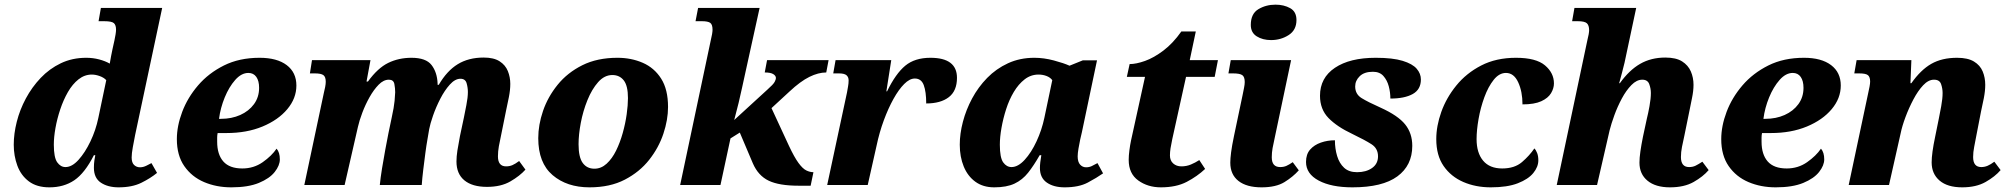

<svg xmlns="http://www.w3.org/2000/svg" viewBox="-20 -794 8622 824"><path d="M192 10Q138 10 104 -15.5Q70 -41 54.5 -83Q39 -125 39 -173Q39 -220 52 -271.5Q65 -323 91 -371.5Q117 -420 154.5 -459.5Q192 -499 241 -522.5Q290 -546 350 -546Q379 -546 405.5 -539Q432 -532 451 -521Q453 -534 457 -554.5Q461 -575 463 -584L471 -620Q474 -634 476 -646.5Q478 -659 478 -667Q478 -686 469 -694.5Q460 -703 427 -703H403L413 -760H676L560 -215Q555 -190 550 -162.5Q545 -135 545 -118Q545 -96 555.5 -86Q566 -76 581 -76Q594 -76 607.5 -82.5Q621 -89 630 -94L654 -52Q626 -29 586.5 -9.5Q547 10 489 10Q443 10 413 -10Q383 -30 383 -74Q383 -91 385 -105Q387 -119 389 -128H383Q344 -51 299 -20.5Q254 10 192 10ZM261 -77Q289 -77 317 -108Q345 -139 368 -187Q391 -235 402 -288L436 -450Q426 -461 408 -467.5Q390 -474 374 -474Q343 -474 317 -453.5Q291 -433 271.5 -399Q252 -365 238.5 -324.5Q225 -284 218 -244.5Q211 -205 211 -173Q211 -118 225.5 -97.5Q240 -77 261 -77Z M973 10Q909 10 856 -12.5Q803 -35 771 -81Q739 -127 739 -197Q739 -253 762 -314Q785 -375 830 -427.5Q875 -480 941 -513Q1007 -546 1094 -546Q1169 -546 1210.5 -514.5Q1252 -483 1252 -427Q1252 -372 1213 -325.5Q1174 -279 1106.5 -251Q1039 -223 952 -223H914Q912 -213 912 -203.5Q912 -194 912 -186Q912 -131 938.5 -101Q965 -71 1020 -71Q1069 -71 1107.5 -98Q1146 -125 1167 -156Q1181 -140 1181 -110Q1181 -84 1159 -56Q1137 -28 1091 -9Q1045 10 973 10ZM928 -284Q974 -284 1011 -300.5Q1048 -317 1070 -347Q1092 -377 1092 -417Q1092 -447 1080 -464Q1068 -481 1046 -481Q1016 -481 989.5 -451Q963 -421 944.5 -376Q926 -331 920 -284Z M2070 8Q2007 8 1973 -20Q1939 -48 1939 -101Q1939 -122 1943 -148Q1947 -174 1954 -210L1971 -290Q1975 -310 1981.5 -343Q1988 -376 1988 -399Q1988 -418 1982.5 -437Q1977 -456 1956 -456Q1933 -456 1910.5 -431Q1888 -406 1869.5 -370Q1851 -334 1838.5 -298Q1826 -262 1822 -240L1814 -193Q1810 -171 1805.5 -137Q1801 -103 1796.5 -66Q1792 -29 1790 0H1610Q1613 -31 1619.5 -71Q1626 -111 1633.5 -151.5Q1641 -192 1647 -222L1661 -289Q1671 -334 1673.5 -361.5Q1676 -389 1676 -398Q1676 -415 1672.5 -433.5Q1669 -452 1649 -452Q1626 -452 1605 -430.5Q1584 -409 1566 -377Q1548 -345 1535 -310.5Q1522 -276 1516 -249L1459 0H1286L1370 -396Q1373 -407 1375.5 -420.5Q1378 -434 1378 -443Q1378 -464 1368 -471.5Q1358 -479 1331 -479H1310L1319 -536H1570L1553 -444H1559Q1601 -502 1646 -524Q1691 -546 1746 -546Q1808 -546 1832 -515Q1856 -484 1858 -436V-430H1863Q1898 -490 1944.5 -518.5Q1991 -547 2056 -547Q2099 -547 2124 -531Q2149 -515 2159.5 -489Q2170 -463 2170 -434Q2170 -408 2164 -377.5Q2158 -347 2152 -320L2131 -216Q2125 -189 2121 -166.5Q2117 -144 2117 -123Q2117 -80 2152 -80Q2167 -80 2179.5 -85.5Q2192 -91 2208 -103L2235 -66Q2211 -39 2170.5 -15.5Q2130 8 2070 8Z M2510 10Q2413 10 2351.5 -42.5Q2290 -95 2290 -201Q2290 -258 2310.5 -318Q2331 -378 2373 -430Q2415 -482 2479 -514Q2543 -546 2630 -546Q2689 -546 2738.5 -524.5Q2788 -503 2817.5 -456.5Q2847 -410 2847 -335Q2847 -280 2827 -220Q2807 -160 2766 -108Q2725 -56 2661.5 -23Q2598 10 2510 10ZM2531 -70Q2560 -70 2583.5 -91.5Q2607 -113 2624 -147.5Q2641 -182 2652.5 -223Q2664 -264 2669.5 -303.5Q2675 -343 2675 -373Q2675 -426 2657 -449Q2639 -472 2608 -472Q2574 -472 2547 -441.5Q2520 -411 2501 -364Q2482 -317 2472.5 -266.5Q2463 -216 2463 -175Q2463 -119 2481 -94.5Q2499 -70 2531 -70Z M3407 3Q3324 3 3279 -18.5Q3234 -40 3211 -93L3155 -225L3115 -200L3072 0H2899L3031 -624Q3034 -635 3036 -647.5Q3038 -660 3038 -666Q3038 -689 3028 -696Q3018 -703 2992 -703H2965L2976 -760H3240L3181 -492Q3172 -452 3165 -419Q3158 -386 3150 -353Q3142 -320 3131 -279L3273 -409Q3299 -432 3304.5 -442.5Q3310 -453 3310 -459Q3310 -469 3298.5 -476Q3287 -483 3262 -483L3272 -536H3536L3526 -483Q3492 -483 3453.5 -464Q3415 -445 3368 -401L3291 -330L3366 -168Q3389 -119 3407 -94.5Q3425 -70 3440.5 -62.5Q3456 -55 3471 -55L3459 3Z M3615 -397Q3617 -409 3619.5 -422.5Q3622 -436 3622 -449Q3622 -463 3613 -471Q3604 -479 3580 -479H3556L3566 -536H3805L3784 -402H3787Q3824 -478 3865 -512Q3906 -546 3973 -546Q4087 -546 4087 -460Q4087 -404 4052 -377Q4017 -350 3955 -350Q3955 -400 3944.5 -428.5Q3934 -457 3906 -457Q3884 -457 3860.5 -433.5Q3837 -410 3814.5 -369.5Q3792 -329 3773 -277.5Q3754 -226 3742 -169L3704 0H3530Z M4247 10Q4199 10 4166 -14Q4133 -38 4116 -79.5Q4099 -121 4099 -173Q4099 -220 4112.5 -271.5Q4126 -323 4152 -371.5Q4178 -420 4216.5 -459.5Q4255 -499 4306 -522.5Q4357 -546 4419 -546Q4460 -546 4503 -534.5Q4546 -523 4570 -512L4627 -535H4688L4623 -226Q4620 -215 4616 -196Q4612 -177 4608.5 -156.5Q4605 -136 4605 -123Q4605 -99 4615.5 -87.5Q4626 -76 4641 -76Q4654 -76 4665 -81Q4676 -86 4690 -94L4714 -50Q4687 -31 4648.5 -10.5Q4610 10 4549 10Q4502 10 4472.5 -10.5Q4443 -31 4443 -73Q4443 -84 4444.5 -97.5Q4446 -111 4449 -128H4442Q4417 -84 4392.5 -53Q4368 -22 4334 -6Q4300 10 4247 10ZM4321 -77Q4349 -77 4377.5 -108Q4406 -139 4428.5 -187.5Q4451 -236 4462 -288L4496 -450Q4487 -462 4471 -468Q4455 -474 4437 -474Q4404 -474 4377.5 -453.5Q4351 -433 4331 -399.5Q4311 -366 4298 -325.5Q4285 -285 4278 -245Q4271 -205 4271 -173Q4271 -117 4285.5 -97Q4300 -77 4321 -77Z M4962 10Q4906 10 4865 -19.5Q4824 -49 4824 -108Q4824 -126 4827 -149Q4830 -172 4834 -191L4894 -464H4816L4828 -519Q4856 -519 4894 -532.5Q4932 -546 4973 -577Q5014 -608 5050 -659H5112L5086 -536H5207L5193 -464H5070L5011 -197Q5006 -174 5003.5 -157.5Q5001 -141 5001 -127Q5001 -105 5015 -92.5Q5029 -80 5050 -80Q5072 -80 5091 -88Q5110 -96 5127 -107L5152 -69Q5118 -37 5073 -13.5Q5028 10 4962 10Z M5435 -622Q5399 -622 5373.5 -638Q5348 -654 5348 -687Q5348 -735 5380.5 -754.5Q5413 -774 5454 -774Q5490 -774 5517 -759Q5544 -744 5544 -708Q5544 -665 5510.5 -643.5Q5477 -622 5435 -622ZM5394 10Q5330 10 5295 -17.5Q5260 -45 5260 -96Q5260 -113 5263.5 -140.5Q5267 -168 5276 -211L5313 -387Q5316 -402 5319 -417Q5322 -432 5322 -442Q5322 -464 5311.5 -471.5Q5301 -479 5272 -479H5252L5262 -536H5521L5452 -209Q5445 -178 5441.5 -158.5Q5438 -139 5438 -119Q5438 -77 5474 -77Q5489 -77 5500.5 -82Q5512 -87 5528 -98L5554 -63Q5529 -35 5492.5 -12.5Q5456 10 5394 10Z M5784 10Q5694 10 5639.5 -19Q5585 -48 5585 -99Q5585 -132 5602.5 -152Q5620 -172 5648.5 -182Q5677 -192 5709 -192Q5709 -156 5718.5 -124.5Q5728 -93 5748.5 -74Q5769 -55 5804 -55Q5843 -55 5868.5 -73Q5894 -91 5894 -123Q5894 -157 5866 -175Q5838 -193 5784 -219Q5718 -250 5681.5 -287.5Q5645 -325 5645 -383Q5645 -460 5709 -503Q5773 -546 5884 -546Q5957 -546 5999.5 -533Q6042 -520 6060 -499Q6078 -478 6078 -453Q6078 -410 6043 -390.5Q6008 -371 5947 -371Q5947 -398 5940 -424Q5933 -450 5917 -468Q5901 -486 5872 -486Q5835 -486 5815.5 -467Q5796 -448 5796 -423Q5796 -390 5823.5 -373Q5851 -356 5905 -332Q5980 -298 6010.5 -260Q6041 -222 6041 -168Q6041 -84 5977 -37Q5913 10 5784 10Z M6378 10Q6313 10 6260 -13Q6207 -36 6175.5 -81.5Q6144 -127 6144 -197Q6144 -253 6165.5 -313.5Q6187 -374 6230 -427Q6273 -480 6337 -513Q6401 -546 6486 -546Q6572 -546 6610.5 -513.5Q6649 -481 6649 -436Q6649 -415 6636.5 -394Q6624 -373 6594.5 -359.5Q6565 -346 6514 -346Q6514 -401 6495.5 -441Q6477 -481 6443 -481Q6414 -481 6390.5 -451.5Q6367 -422 6350.5 -377Q6334 -332 6325.5 -283.5Q6317 -235 6317 -197Q6317 -138 6345 -104.5Q6373 -71 6427 -71Q6480 -71 6512 -98.5Q6544 -126 6565 -157Q6572 -150 6577 -137Q6582 -124 6582 -106Q6582 -78 6560.5 -51.5Q6539 -25 6494 -7.5Q6449 10 6378 10Z M7147 10Q7085 10 7050.5 -18.5Q7016 -47 7016 -96Q7016 -116 7020 -144Q7024 -172 7031 -207L7048 -286Q7053 -305 7059 -338Q7065 -371 7065 -395Q7065 -414 7058 -433Q7051 -452 7028 -452Q7004 -452 6981.5 -429Q6959 -406 6940.5 -371.5Q6922 -337 6908.5 -300Q6895 -263 6888 -235L6834 0H6661L6793 -624Q6796 -635 6798 -646.5Q6800 -658 6800 -664Q6800 -685 6790.5 -694Q6781 -703 6751 -703H6727L6737 -760H7002L6952 -525Q6948 -508 6941 -481.5Q6934 -455 6929 -437H6932Q6972 -493 7019 -520Q7066 -547 7127 -547Q7173 -547 7199 -530.5Q7225 -514 7236.5 -487.5Q7248 -461 7248 -430Q7248 -404 7241.5 -373Q7235 -342 7230 -316L7209 -213Q7203 -186 7198.5 -163.5Q7194 -141 7194 -120Q7194 -77 7229 -77Q7245 -77 7257 -83Q7269 -89 7286 -100L7313 -64Q7289 -36 7248.5 -13Q7208 10 7147 10Z M7601 10Q7537 10 7484 -12.5Q7431 -35 7399 -81Q7367 -127 7367 -197Q7367 -253 7390 -314Q7413 -375 7458 -427.5Q7503 -480 7569 -513Q7635 -546 7722 -546Q7797 -546 7838.5 -514.5Q7880 -483 7880 -427Q7880 -372 7841 -325.5Q7802 -279 7734.5 -251Q7667 -223 7580 -223H7542Q7540 -213 7540 -203.5Q7540 -194 7540 -186Q7540 -131 7566.5 -101Q7593 -71 7648 -71Q7697 -71 7735.5 -98Q7774 -125 7795 -156Q7809 -140 7809 -110Q7809 -84 7787 -56Q7765 -28 7719 -9Q7673 10 7601 10ZM7556 -284Q7602 -284 7639 -300.5Q7676 -317 7698 -347Q7720 -377 7720 -417Q7720 -447 7708 -464Q7696 -481 7674 -481Q7644 -481 7617.5 -451Q7591 -421 7572.5 -376Q7554 -331 7548 -284Z M8401 10Q8338 10 8304 -19Q8270 -48 8270 -97Q8270 -136 8285 -207L8301 -286Q8305 -305 8311 -338Q8317 -371 8317 -395Q8317 -414 8310.5 -433Q8304 -452 8280 -452Q8256 -452 8233.5 -428Q8211 -404 8191.5 -367Q8172 -330 8157.5 -291Q8143 -252 8137 -222L8087 0H7914L7998 -396Q8001 -409 8003.5 -422.5Q8006 -436 8006 -444Q8006 -463 7997 -471Q7988 -479 7959 -479H7938L7948 -536H8183L8179 -437H8183Q8223 -494 8268.5 -520Q8314 -546 8379 -546Q8425 -546 8451.5 -530Q8478 -514 8489 -487.5Q8500 -461 8500 -430Q8500 -404 8494 -373Q8488 -342 8482 -316L8462 -213Q8457 -186 8452.5 -163.5Q8448 -141 8448 -120Q8448 -77 8483 -77Q8497 -77 8510 -82.5Q8523 -88 8539 -100L8566 -64Q8542 -36 8501.5 -13Q8461 10 8401 10Z"/></svg>

Font: Noto Serif ExtraBold
Style: Italic
Weight: 800
Italic angle: -12°
Designer: Monotype Design Team
Foundry: Monotype Imaging Inc.
Version: Version 2.013